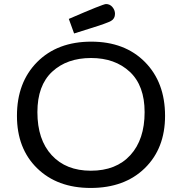

<svg xmlns="http://www.w3.org/2000/svg" viewBox="-20 -909 893 940"><path d="M63 -341.8Q63 -505.9 162.1 -605.5Q261.2 -705.1 426.8 -705.1Q590.8 -705.1 689.5 -605.5Q788.1 -505.9 788.1 -341.8Q788.1 -182.6 689 -85.7Q589.8 11.2 423.8 11.2Q260.7 11.2 161.9 -85.2Q63 -181.6 63 -341.8ZM163.1 -359.9Q163.1 -225.1 233.2 -149.2Q303.2 -73.2 424.8 -73.2Q548.8 -73.2 618.4 -149.7Q688 -226.1 688 -359.9Q688 -489.7 615.5 -557.4Q543 -625 425.8 -625Q307.6 -625 235.4 -557.9Q163.1 -490.7 163.1 -359.9ZM316.9 -816.4Q485.8 -889.6 499 -889.2Q518.1 -889.2 530.5 -874.3Q543 -859.4 543 -841.3Q543 -817.4 523.4 -806.4Q503.9 -795.4 421.9 -770Q374 -754.9 342.8 -745.1Z"/></svg>

Font: CMU Concrete
Style: Bold
Weight: 700
Version: Version 0.7.0